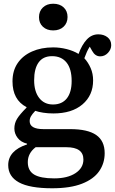

<svg xmlns="http://www.w3.org/2000/svg" viewBox="-20 -779 616 1029"><path d="M260 230Q139 230 81.5 198.5Q24 167 24 106Q24 28 125 -5V-9Q92 -17 74.5 -40Q57 -63 57 -90Q57 -118 71 -141.5Q85 -165 122 -202V-205Q47 -244 47 -343Q47 -400 74.5 -440.5Q102 -481 151.5 -503Q201 -525 265 -525Q301 -525 337 -516Q373 -507 401 -490Q419 -539 445 -567Q471 -595 507 -595Q536 -595 556 -579.5Q576 -564 576 -537Q576 -514 558.5 -495.5Q541 -477 517 -477Q490 -477 474 -506L461 -529Q452 -515 445.5 -500.5Q439 -486 432 -467Q453 -444 466 -414Q479 -384 479 -348Q479 -268 422 -219.5Q365 -171 266 -171Q237 -171 211.5 -175Q186 -179 169 -185Q152 -167 145.5 -155Q139 -143 139 -130Q139 -87 213 -87H356Q450 -87 495.5 -55.5Q541 -24 541 42Q541 96 511.5 138.5Q482 181 419.5 205.5Q357 230 260 230ZM264 -219Q312 -219 338 -251.5Q364 -284 364 -345Q364 -410 336.5 -444Q309 -478 259 -478Q211 -478 187 -444.5Q163 -411 163 -349Q163 -289 190 -254Q217 -219 264 -219ZM270 177Q342 177 384.5 149Q427 121 427 76Q427 10 336 10H171Q129 42 129 90Q129 136 163 156.5Q197 177 270 177ZM265 -616Q231 -616 210 -635.5Q189 -655 189 -687Q189 -719 210 -739Q231 -759 265 -759Q300 -759 321 -739.5Q342 -720 342 -688Q342 -656 321 -636Q300 -616 265 -616Z"/></svg>

Font: Literata 36pt Medium
Style: Regular
Weight: 500
Designer: Latin by Veronika Burian and Jose Scaglione. Greek by Irene Vlachou. Cyrillic by Vera Evstafieva.
Foundry: TypeTogether
Version: Version 3.002